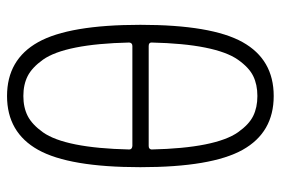

<svg xmlns="http://www.w3.org/2000/svg" viewBox="-145 -635 790 540"><g transform="rotate(-90 250.0 -365.0)"><path d="M109.4 -341.8Q100.6 -341.8 99.6 -334Q101.6 -244.1 113.8 -183.1Q126 -122.1 147.9 -90.8Q169.9 -59.6 193.8 -47.9Q217.8 -36.1 250 -36.1Q282.2 -36.1 306.2 -47.9Q330.1 -59.6 352.1 -90.8Q374 -122.1 386.2 -183.1Q398.4 -244.1 400.4 -334Q400.4 -341.8 390.6 -341.8ZM99.6 -396.5Q99.6 -388.7 109.4 -387.7H390.6Q399.4 -387.7 400.4 -396.5Q398.4 -486.3 386.2 -547.4Q374 -608.4 352.1 -639.2Q330.1 -669.9 306.2 -682.1Q282.2 -694.3 250 -694.3Q217.8 -694.3 193.8 -682.1Q169.9 -669.9 147.9 -639.2Q126 -608.4 113.8 -547.4Q101.6 -486.3 99.6 -396.5ZM401.4 -77.6Q352.5 9.8 250 9.8Q147.5 9.8 98.6 -77.6Q49.8 -165 49.8 -365.2Q49.8 -565.4 98.6 -652.8Q147.5 -740.2 250 -740.2Q352.5 -740.2 401.4 -652.8Q450.2 -565.4 450.2 -365.2Q450.2 -165 401.4 -77.6Z"/></g></svg>

Font: Rounded Mgen+ 2m light
Style: Regular
Weight: 200
Designer: [Source Han Sans]
Ryoko NISHIZUKA  (kana & ideographs); Paul D. Hunt (Latin, Greek & Cyrillic); Wenlong ZHANG  (bopomofo
Version: Version 1.059.20150602